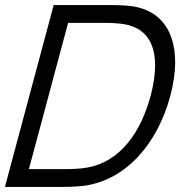

<svg xmlns="http://www.w3.org/2000/svg" viewBox="-46 -740 738 760"><path d="M-26.5 0H192C206 0 251 0 285.7 -4.5C455.8 -27 578.6 -175.5 628 -360C640.7 -407.4 647.3 -452.6 647.3 -493.9C647.3 -612.3 593.4 -698.8 476.3 -715.5C443 -720 400 -720 385 -720H166.5ZM68.4 -70.5 223.6 -649.5H366.1C392.1 -649.5 427.7 -648 449.5 -643.5C533 -628.1 568 -566.4 568 -480.8C568 -444.3 561.6 -403.5 550 -360C511.5 -216.5 429.4 -98.5 297.5 -76.5C273.3 -72 237.9 -70.5 210.9 -70.5Z"/></svg>

Font: Manrope
Style: RegularItalic
Weight: 400
Italic angle: -15°
Designer: Mikhail Sharanda
Foundry: Mikhail Sharanda
Version: Version 4.502;hotconv 1.0.109;makeotfexe 2.5.65596